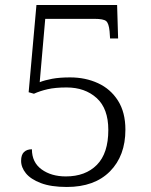

<svg xmlns="http://www.w3.org/2000/svg" viewBox="-20 -734 599 764"><path d="M246 10Q183 10 142.5 -5.5Q102 -21 83 -44.5Q64 -68 64 -94Q64 -118 75.5 -129Q87 -140 107 -140Q107 -88 145.5 -60Q184 -32 242 -32Q320 -32 365.5 -78Q411 -124 411 -217Q411 -302 364.5 -344Q318 -386 245 -386Q200 -386 169.5 -379Q139 -372 115 -361L94 -367L125 -714H446L450 -581H418L416 -610Q413 -641 402.5 -650Q392 -659 356 -659H160L138 -407Q158 -415 187.5 -420.5Q217 -426 259 -426Q320 -426 370 -403Q420 -380 449.5 -333.5Q479 -287 479 -218Q479 -114 417.5 -52Q356 10 246 10Z"/></svg>

Font: Noto Serif Hentaigana Light
Style: Regular
Weight: 300
Designer: Kazuhiro Yamada
Foundry: nipponia
Version: Version 1.000; ttfautohint (v1.8.4.7-5d5b)